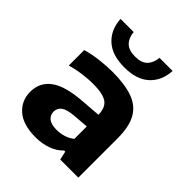

<svg xmlns="http://www.w3.org/2000/svg" viewBox="-220 -932 1077 1077"><g transform="rotate(45 318.0 -393.5)"><path d="M242.5 10Q142.5 10 91.5 -35Q40.5 -80 40.5 -149.5Q40.5 -225.5 100.2 -268.8Q160 -312 293 -320.5L402.5 -329Q401.5 -387 368.2 -409Q335 -431 258 -431Q223 -431 177 -425Q131 -419 89.5 -406.5V-529.5Q136 -543 189.2 -549.2Q242.5 -555.5 287.5 -555.5Q386 -555.5 449 -533Q512 -510.5 542 -457.2Q572 -404 572 -311.5V0H428.5L417 -51.5H408.5Q379 -20.5 335.5 -5.2Q292 10 242.5 10ZM212 -163.5Q212 -136 232.5 -119.5Q253 -103 296 -103Q323.5 -103 351.5 -111.2Q379.5 -119.5 402.5 -138V-236.5L308.5 -229Q255.5 -224.5 233.8 -208Q212 -191.5 212 -163.5ZM317 -619.5Q219 -619.5 166.8 -667.8Q114.5 -716 110 -797H214Q218 -754.5 242 -729.8Q266 -705 317 -705Q367.5 -705 391.2 -729.8Q415 -754.5 419 -797H523Q518.5 -716 466.5 -667.8Q414.5 -619.5 317 -619.5Z"/></g></svg>

Font: Encode Sans Exp
Style: Bold
Weight: 700
Width: 7
Designer: Multiple Designers
Foundry: Impallari Type
Version: Version 3.002; ttfautohint (v1.8.3) -l 8 -r 50 -G 200 -x 14 